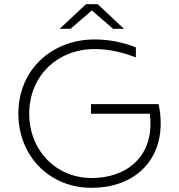

<svg xmlns="http://www.w3.org/2000/svg" viewBox="-20 -895 858 920"><path d="M419 5C613 5 750 -113 750 -304C750 -333 747 -364 740 -396H416V-350H698C700 -333 701 -318 701 -302C701 -134 579 -42 419 -42C249 -42 120 -174 120 -350C120 -532 256 -660 434 -660C504 -660 571 -643 631 -620V-668C571 -692 504 -706 433 -706C230 -706 68 -562 68 -351C68 -148 216 5 419 5ZM266 -757H318L420 -845L522 -757H574L448 -875H392Z"/></svg>

Font: Chess Sans Light
Style: Regular
Weight: 300
Designer: Wolf Bōese
Foundry: Wolf Bōese
Version: Version 7.223;Glyphs 3.3 (3306)